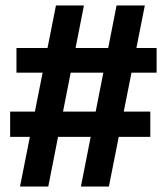

<svg xmlns="http://www.w3.org/2000/svg" viewBox="-20 -680 607 700"><path d="M275 0 405 -660H508L377 0ZM17 -181V-273H528V-181ZM53 0 184 -660H286L156 0ZM40 -415V-505H551V-415Z"/></svg>

Font: Bricolage Grotesque SemiCondensed SemiBold
Style: Regular
Weight: 600
Width: 4
Designer: Mathieu Triay
Foundry: Atelier Triay
Version: Version 1.001;gftools[0.9.33.dev8+g029e19f]